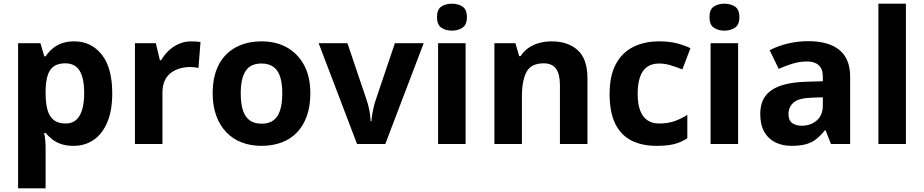

<svg xmlns="http://www.w3.org/2000/svg" viewBox="-20 -780 5005 1040"><path d="M382 -556Q474 -556 531 -484.5Q588 -413 588 -274Q588 -181 561 -117.5Q534 -54 487 -22Q440 10 378 10Q339 10 310.5 0Q282 -10 262 -26Q242 -42 227 -60H219Q223 -41 225 -20.5Q227 0 227 20V240H78V-546H199L220 -475H227Q242 -497 263 -515.5Q284 -534 313.5 -545Q343 -556 382 -556ZM334 -437Q295 -437 272 -421Q249 -405 238.5 -372.5Q228 -340 227 -291V-275Q227 -222 237 -185.5Q247 -149 271 -130Q295 -111 336 -111Q370 -111 392 -130Q414 -149 425 -186Q436 -223 436 -276Q436 -356 411.5 -396.5Q387 -437 334 -437Z M1016 -556Q1027 -556 1042 -555Q1057 -554 1066 -552L1055 -412Q1048 -414 1034.5 -415.5Q1021 -417 1011 -417Q982 -417 955 -409.5Q928 -402 906.5 -386Q885 -370 872.5 -343.5Q860 -317 860 -278V0H711V-546H824L846 -454H853Q869 -482 893 -505Q917 -528 948.5 -542Q980 -556 1016 -556Z M1661 -274Q1661 -206 1642.5 -153Q1624 -100 1589.5 -63.5Q1555 -27 1506 -8.5Q1457 10 1395 10Q1338 10 1289.5 -8.5Q1241 -27 1206 -63.5Q1171 -100 1151.5 -153Q1132 -206 1132 -274Q1132 -365 1164 -427.5Q1196 -490 1256 -523Q1316 -556 1398 -556Q1475 -556 1534 -523Q1593 -490 1627 -427.5Q1661 -365 1661 -274ZM1284 -274Q1284 -220 1295.5 -183.5Q1307 -147 1332 -128.5Q1357 -110 1397 -110Q1437 -110 1461.5 -128.5Q1486 -147 1497.5 -183.5Q1509 -220 1509 -274Q1509 -328 1497.5 -364Q1486 -400 1461 -418Q1436 -436 1396 -436Q1337 -436 1310.5 -395.5Q1284 -355 1284 -274Z M1914 0 1706 -546H1862L1967 -235Q1973 -217 1977.5 -197Q1982 -177 1984.5 -158Q1987 -139 1988 -123H1992Q1993 -140 1996 -159Q1999 -178 2003.5 -197.5Q2008 -217 2014 -235L2119 -546H2275L2067 0Z M2502 -546V0H2353V-546ZM2428 -760Q2461 -760 2485 -744.5Q2509 -729 2509 -687Q2509 -646 2485 -630Q2461 -614 2428 -614Q2394 -614 2370.5 -630Q2347 -646 2347 -687Q2347 -729 2370.5 -744.5Q2394 -760 2428 -760Z M2968 -556Q3056 -556 3109 -508.5Q3162 -461 3162 -356V0H3013V-319Q3013 -378 2992 -407.5Q2971 -437 2925 -437Q2857 -437 2832 -390.5Q2807 -344 2807 -257V0H2658V-546H2772L2792 -476H2800Q2818 -504 2844 -521.5Q2870 -539 2902 -547.5Q2934 -556 2968 -556Z M3537 10Q3456 10 3399 -19.5Q3342 -49 3312 -111Q3282 -173 3282 -270Q3282 -370 3316 -433Q3350 -496 3410.5 -526Q3471 -556 3550 -556Q3606 -556 3647.5 -545Q3689 -534 3720 -519L3676 -404Q3641 -418 3610.5 -427Q3580 -436 3550 -436Q3511 -436 3485 -417.5Q3459 -399 3446.5 -362.5Q3434 -326 3434 -271Q3434 -217 3447.5 -181.5Q3461 -146 3487 -128.5Q3513 -111 3550 -111Q3597 -111 3633 -123.5Q3669 -136 3703 -158V-31Q3669 -9 3631.5 0.5Q3594 10 3537 10Z M3978 -546V0H3829V-546ZM3904 -760Q3937 -760 3961 -744.5Q3985 -729 3985 -687Q3985 -646 3961 -630Q3937 -614 3904 -614Q3870 -614 3846.5 -630Q3823 -646 3823 -687Q3823 -729 3846.5 -744.5Q3870 -760 3904 -760Z M4358 -557Q4468 -557 4526.5 -509.5Q4585 -462 4585 -364V0H4481L4452 -74H4448Q4425 -45 4400.5 -26Q4376 -7 4344.5 1.5Q4313 10 4267 10Q4219 10 4180.5 -8.5Q4142 -27 4120 -65.5Q4098 -104 4098 -163Q4098 -250 4159 -291.5Q4220 -333 4342 -337L4437 -340V-364Q4437 -407 4414.5 -427Q4392 -447 4352 -447Q4312 -447 4274 -435.5Q4236 -424 4198 -407L4149 -508Q4193 -531 4246.5 -544Q4300 -557 4358 -557ZM4379 -251Q4307 -249 4279 -225Q4251 -201 4251 -162Q4251 -128 4271 -113.5Q4291 -99 4323 -99Q4371 -99 4404 -127.5Q4437 -156 4437 -208V-253Z M4887 0H4738V-760H4887Z"/></svg>

Font: Noto Sans Armenian
Style: Bold
Weight: 700
Version: Version 2.007